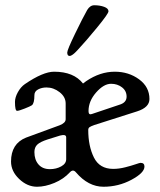

<svg xmlns="http://www.w3.org/2000/svg" viewBox="-20 -703 609 731"><path d="M275 -512Q255 -490 245 -490Q236 -490 236 -503Q236 -513 265.5 -574Q295 -635 312 -665Q323 -683 339 -683Q360 -683 376.5 -677Q393 -671 393 -660Q393 -651 349.5 -598Q306 -545 275 -512ZM549 -326Q549 -294 502 -279L339 -227Q325 -222 320.5 -218.5Q316 -215 316 -208Q316 -147 337.5 -103.5Q359 -60 411 -60Q433 -60 456.5 -66Q480 -72 496 -77.5Q512 -83 515 -83Q530 -83 530 -69Q530 -45 480.5 -18.5Q431 8 374 8Q316 8 269 -47Q258 -60 246 -47Q222 -21 187 -6.5Q152 8 121 8Q84 8 53 -21.5Q22 -51 22 -88Q22 -156 79 -179L207 -226Q230 -235 230 -249V-309Q230 -334 207 -352Q184 -370 157 -370Q139 -370 125 -362.5Q111 -355 111 -341Q111 -309 101 -302Q95 -298 73.5 -289.5Q52 -281 45 -281Q37 -281 37 -315Q37 -332 48 -352Q59 -372 75 -383Q144 -430 186 -430Q261 -430 296 -385L308 -394Q361 -430 417 -430Q470 -430 509.5 -401Q549 -372 549 -326ZM317 -280Q317 -264 330 -269L434 -304Q462 -312 462 -335Q462 -357 444.5 -370.5Q427 -384 403 -384Q375 -384 346 -351Q317 -318 317 -280ZM111 -124Q111 -95 126.5 -77Q142 -59 170 -59Q194 -59 213 -69.5Q232 -80 232 -97V-180Q232 -193 209 -187L161 -172Q133 -163 122 -152.5Q111 -142 111 -124Z"/></svg>

Font: EB Garamond 08
Style: Regular
Weight: 400
Version: Version 0.016 ; ttfautohint (v1.5)